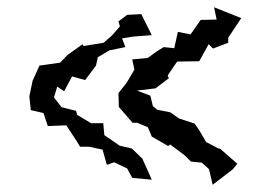

<svg xmlns="http://www.w3.org/2000/svg" viewBox="-20 -504 730 530"><path d="M330 -276 307 -247 308 -209 346 -165H359L388 -153L399 -127L444 -101L450 -105L490 -75L507 -58L537 -55L557 -37L567 6L623 -37L635 -52L587 -94H583L549 -112L529 -146L517 -163L474 -177L450 -194L414 -201L402 -211L395 -240L358 -254L409 -260L446 -288L443 -296L469 -334L530 -335L556 -382L568 -370L610 -386V-400L646 -454L571 -484L578 -450L534 -449L506 -409L471 -416L461 -371L432 -374L411 -361L388 -344L345 -340L351 -312ZM61 -238 65 -200 100 -192 112 -156 163 -158 190 -117 201 -99H226L263 -91L275 -49L295 -56L331 -39L345 -13L399 -8L373 -66L344 -94L310 -102L268 -131L265 -164H231L193 -187L190 -198L150 -208L129 -235L138 -265L157 -252L179 -293L215 -283L245 -323L250 -346L282 -365L326 -374L317 -398L348 -403L399 -407L370 -465L331 -463L307 -445L311 -431L289 -406L266 -386L211 -377L208 -382L166 -352L146 -331L89 -323L70 -281Z"/></svg>

Font: チョークS
Style: Regular
Weight: 400
Designer: [Stick] Fontworks Inc.
Foundry: [Stick] Fontworks Inc.
Version: Version 1.200;FEAKit 1.0